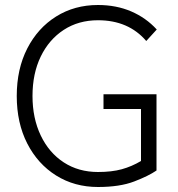

<svg xmlns="http://www.w3.org/2000/svg" viewBox="-20 -735 713 768"><path d="M372 13Q278 13 204.5 -33Q131 -79 89 -161Q47 -243 47 -351Q47 -459 89 -541Q131 -623 204.5 -669Q278 -715 372 -715Q445 -715 504.5 -689.5Q564 -664 607 -617L565 -571Q494 -654 372 -654Q294 -654 235 -615.5Q176 -577 143 -509Q110 -441 110 -351Q110 -262 143 -193Q176 -124 235 -85.5Q294 -47 372 -47Q427 -47 467 -58Q507 -69 544 -91V-299H394V-358H606V-53Q574 -31 516.5 -9Q459 13 372 13Z"/></svg>

Font: Zen Kaku Gothic Antique
Style: Regular
Weight: 400
Designer: Yoshimichi Ohira
Foundry: Positype
Version: Version 1.001